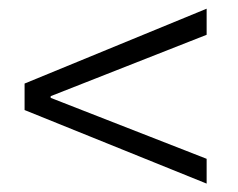

<svg xmlns="http://www.w3.org/2000/svg" viewBox="-20 -530 552 446"><path d="M37.1 -274.4V-335.9L460 -509.8V-449.2L97.7 -306.6V-302.7L460 -161.1V-103.5Z"/></svg>

Font: Reddit Sans Fudge Light
Style: Regular
Weight: 300
Designer: Stephen Hutchings
Foundry: Reddit
Version: Version 1.013